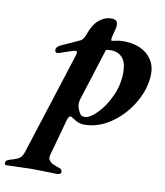

<svg xmlns="http://www.w3.org/2000/svg" viewBox="-198 -614 836 973"><g transform="rotate(10 220.0 -127.5)"><path d="M-108 273Q-107 260 -88 255Q-52 245 -39 236Q-26 227 -18 204L147 -311Q154 -332 154 -339Q154 -350 140 -346Q115 -339 70 -323Q68 -323 64 -321.5Q60 -320 57 -320Q44 -320 44 -334Q44 -352 72 -363Q78 -365 112 -381L162 -404Q177 -411 189 -446Q205 -492 234 -516Q263 -540 297 -540Q313 -540 321 -533Q329 -526 329 -511Q329 -499 325 -486L316 -451Q314 -441 314 -438Q314 -427 319 -429Q353 -437 374 -437Q453 -437 498 -398.5Q543 -360 543 -299Q543 -227 502 -154Q461 -81 394 -33.5Q327 14 253 14Q224 14 196 -6Q184 -15 178 -15Q169 -15 163 6L111 194Q109 204 109 207Q109 221 122 231.5Q135 242 165 251Q182 255 182 272Q182 277 176 280.5Q170 284 162 284L90 282L26 281Q11 281 -33 283Q-79 285 -99 285Q-104 285 -106.5 281.5Q-109 278 -108 273ZM403 -281Q403 -332 381 -356.5Q359 -381 321 -381Q313 -381 297 -379L212 -111Q208 -100 208 -86Q208 -71 214 -57Q222 -39 228 -32Q234 -25 249 -25Q274 -25 311 -61.5Q348 -98 375.5 -157Q403 -216 403 -281Z"/></g></svg>

Font: EB Garamond ExtraBold
Style: Italic
Weight: 800
Italic angle: -17.2°
Designer: Georg Duffner and Octavio Pardo
Foundry: Georg Duffner
Version: Version 1.000